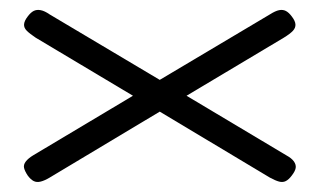

<svg xmlns="http://www.w3.org/2000/svg" viewBox="-20 -450 644 387"><path d="M356 -257 557 -137Q568 -131 572.5 -124.5Q577 -118 576 -111.5Q575 -105 568 -96Q562 -88 556 -85Q550 -82 542.5 -84Q535 -86 524 -92L302 -225L80 -92Q70 -86 62 -84Q54 -82 48 -85Q42 -88 36 -96Q30 -105 28.5 -111.5Q27 -118 32 -124.5Q37 -131 47 -137L248 -257L52 -374Q40 -382 34 -388Q28 -394 28.5 -401Q29 -408 36 -417Q42 -425 48 -428Q54 -431 62 -429.5Q70 -428 80 -421L302 -289L524 -421Q535 -428 542.5 -429.5Q550 -431 556 -428Q562 -425 568 -417Q575 -408 575.5 -401Q576 -394 570.5 -388Q565 -382 552 -374Z"/></svg>

Font: Fredoka Expanded Light
Style: Regular
Weight: 300
Width: 7
Designer: Ben Nathan
Foundry: Milena B. Brandão, Ben Nathan
Version: Version 2.001